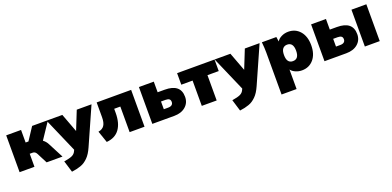

<svg xmlns="http://www.w3.org/2000/svg" viewBox="-0 -1396 5092 2497"><g transform="rotate(-20 2546.0 -147.5)"><path d="M54.2 0V-509.8H259.8V-335.9H298.8L413.1 -509.8H631.8L479 -280.8Q516.1 -253.9 537.1 -212.9L647.9 0H428.2L354 -144Q335.4 -180.2 300.8 -180.2H259.8V0Z M696.8 227.1 647.9 66.9Q725.6 54.7 762.2 37.4Q798.8 20 814.9 -19L820.8 -32.2L612.8 -509.8H831.1L927.7 -252L1030.8 -509.8H1234.9L1007.8 2Q988.8 44.9 968 77.6Q947.3 110.4 923.6 133.3Q899.9 156.2 876.5 172.1Q853 188 822.3 198.7Q791.5 209.5 763.7 215.6Q735.8 221.7 696.8 227.1Z M1253.9 18.1 1198.2 -144Q1254.9 -153.3 1280.5 -191.9Q1306.2 -230.5 1306.2 -305.2V-509.8H1783.2V0H1577.1V-354H1492.2V-297.9Q1492.2 -155.3 1432.4 -73.5Q1372.6 8.3 1253.9 18.1Z M1891.1 0V-509.8H2096.7V-362.8H2193.8Q2412.1 -362.8 2412.1 -186Q2412.1 -102.5 2352.3 -51.3Q2292.5 0 2193.8 0ZM2096.7 -127.9H2157.7Q2190.4 -127.9 2208.3 -142.1Q2226.1 -156.2 2226.1 -183.1Q2226.1 -210.4 2209.2 -222.7Q2192.4 -234.9 2157.7 -234.9H2096.7Z M2575.7 0V-350.1H2419.4V-509.8H2937.5V-350.1H2781.7V0Z M3022.9 227.1 2974.1 66.9Q3051.8 54.7 3088.4 37.4Q3125 20 3141.1 -19L3147 -32.2L2939 -509.8H3157.2L3253.9 -252L3356.9 -509.8H3561L3334 2Q3314.9 44.9 3294.2 77.6Q3273.4 110.4 3249.8 133.3Q3226.1 156.2 3202.6 172.1Q3179.2 188 3148.4 198.7Q3117.7 209.5 3089.8 215.6Q3062 221.7 3022.9 227.1Z M3601.1 215.8V-365.2Q3601.1 -428.2 3592.8 -509.8H3793L3802.7 -444.8Q3822.3 -479 3866 -500.5Q3909.7 -522 3960 -522Q4059.6 -522 4121.3 -450Q4183.1 -377.9 4183.1 -254.9Q4183.1 -131.8 4121.3 -59.8Q4059.6 12.2 3960 12.2Q3913.6 12.2 3872.1 -6.1Q3830.6 -24.4 3809.1 -54.2V215.8ZM3974.1 -254.9Q3974.1 -369.1 3890.1 -369.1Q3851.1 -369.1 3828.6 -341.8Q3806.2 -314.5 3806.2 -254.9Q3806.2 -141.1 3890.1 -141.1Q3974.1 -141.1 3974.1 -254.9Z M4273.9 0V-509.8H4479.5V-362.8H4576.7Q4794.9 -362.8 4794.9 -186Q4794.9 -102.5 4735.1 -51.3Q4675.3 0 4576.7 0ZM4832.5 0V-509.8H5038.6V0ZM4479.5 -127.9H4540.5Q4573.2 -127.9 4591.1 -142.1Q4608.9 -156.2 4608.9 -183.1Q4608.9 -210.4 4592 -222.7Q4575.2 -234.9 4540.5 -234.9H4479.5Z"/></g></svg>

Font: Mulish ExtraBlack
Style: Regular
Weight: 1000
Designer: Vernon Adams
Foundry: Vernon Adams
Version: Version 3.603; ttfautohint (v1.8.3)